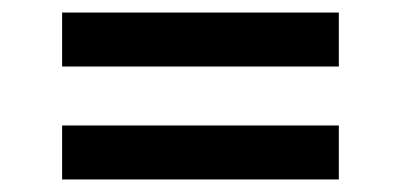

<svg xmlns="http://www.w3.org/2000/svg" viewBox="-20 -383 632 306"><path d="M79 -277V-363H520V-277ZM79 -97V-183H520V-97Z"/></svg>

Font: Ysabeau Infant
Style: Bold Italic
Weight: 700
Italic angle: -12°
Designer: Christian Thalmann (Catharsis Fonts)
Version: Version 2.001;gftools[0.9.30]; featfreeze: ss01,ss02,lnum